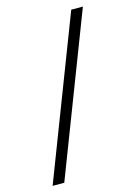

<svg xmlns="http://www.w3.org/2000/svg" viewBox="-120 -734 645 915"><g transform="rotate(-15 203.0 -276.0)"><path d="M22.5 118.5 325.5 -669.5H383L80 118.5Z"/></g></svg>

Font: Anek Gurmukhi Light
Style: Regular
Weight: 300
Designer: Sarang Kulkarni (Gurmukhi), Yesha Goshar (Latin)
Foundry: Ek Type
Version: Version 1.003